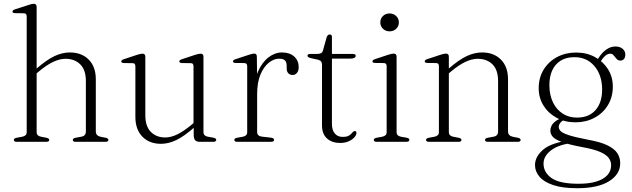

<svg xmlns="http://www.w3.org/2000/svg" viewBox="-20 -749 3336 1014"><path d="M161 -351 146.5 -365 172 -386Q227 -433.5 268 -452.8Q309 -472 349 -472Q411 -472 448.5 -434.2Q486 -396.5 486 -330V-54.5Q486 -42.5 493 -35.8Q500 -29 512 -26.5L538 -21.5Q545 -20 548.8 -17.2Q552.5 -14.5 552.5 -10Q552.5 -5.5 549 -2.8Q545.5 0 538 0H380Q364.5 0 364.5 -10Q364.5 -18.5 379.5 -21.5L409.5 -27Q421.5 -29 427.5 -36Q433.5 -43 433.5 -54.5V-321Q433.5 -380 403.8 -409.2Q374 -438.5 325.5 -438.5Q296 -438.5 261.5 -422.5Q227 -406.5 184.5 -371ZM173.5 -712V-51.5Q173.5 -41 179.5 -35Q185.5 -29 196.5 -27L225 -21.5Q240 -18.5 240 -10Q240 0 224.5 0H67.5Q60.5 0 56.8 -2.8Q53 -5.5 53 -10Q53 -14.5 56.8 -17.2Q60.5 -20 68 -21.5L98 -27Q109 -29.5 115 -35Q121 -40.5 121 -51V-661.5Q121 -670.5 117.5 -674.8Q114 -679 105.5 -679L60 -679.5Q52.5 -679.5 49.2 -681.8Q46 -684 46 -687.5Q46 -691.5 49.2 -694.5Q52.5 -697.5 60 -700L128.5 -722Q139.5 -726 146.5 -727.5Q153.5 -729 158 -729Q166 -729 169.8 -724.8Q173.5 -720.5 173.5 -712Z M1003 -37V-82L1002 -86V-398Q1002 -407 998.5 -411.2Q995 -415.5 986.5 -415.5L941 -416Q933.5 -416.5 930.2 -418.8Q927 -421 927 -424.5Q927 -428 930.2 -431Q933.5 -434 941.5 -436.5L1009.5 -459Q1020.5 -462.5 1027.5 -464Q1034.5 -465.5 1039 -465.5Q1047 -465.5 1050.8 -461.5Q1054.5 -457.5 1054.5 -449V-51.5Q1054.5 -41 1060.5 -35Q1066.5 -29 1077.5 -27L1106 -22Q1114 -20.5 1118 -17.8Q1122 -15 1122 -10Q1122 -5.5 1118 -2.8Q1114 0 1106 0H1036Q1018.5 0 1010.8 -8.2Q1003 -16.5 1003 -37ZM695 -131.5V-398Q695 -407 691.5 -411.2Q688 -415.5 679.5 -415.5L634 -416Q626.5 -416.5 623.5 -418.8Q620.5 -421 620.5 -424.5Q620.5 -428 623.5 -431Q626.5 -434 634.5 -436.5L702.5 -459Q713.5 -462.5 720.5 -464Q727.5 -465.5 732 -465.5Q740 -465.5 743.8 -461.5Q747.5 -457.5 747.5 -449V-140.5Q747.5 -81.5 776.8 -52.2Q806 -23 853 -23Q882.5 -23 916.2 -39.2Q950 -55.5 992 -90.5L1015.5 -110.5L1030 -96.5L1005 -75.5Q951 -28 910.2 -8.8Q869.5 10.5 830 10.5Q769 10.5 732 -27.2Q695 -65 695 -131.5Z M1321.5 -254.5Q1321.5 -323 1343 -371.8Q1364.5 -420.5 1398.2 -446.2Q1432 -472 1469 -472Q1510.5 -472 1534 -450.2Q1557.5 -428.5 1557.5 -394.5Q1557.5 -375.5 1548.5 -364.2Q1539.5 -353 1525.5 -353Q1511.5 -353 1502.8 -362Q1494 -371 1494 -387V-402Q1494 -421 1484.8 -430Q1475.5 -439 1453.5 -439Q1426 -439 1399.2 -417.5Q1372.5 -396 1355.2 -354.5Q1338 -313 1338 -251ZM1336.5 -449 1338 -326V-51.5Q1338 -41.5 1344.2 -35.2Q1350.5 -29 1362.5 -27.5L1411 -22Q1419 -21 1423.2 -18.2Q1427.5 -15.5 1427.5 -10Q1427.5 -5.5 1423.5 -2.8Q1419.5 0 1411.5 0H1232Q1225 0 1221.2 -2.8Q1217.5 -5.5 1217.5 -10Q1217.5 -14.5 1221.2 -17.2Q1225 -20 1232.5 -21.5L1262.5 -27Q1273.5 -29 1279.5 -34.8Q1285.5 -40.5 1285.5 -51V-398.5Q1285.5 -407.5 1282 -411.5Q1278.5 -415.5 1270 -416L1224.5 -416.5Q1217 -416.5 1213.8 -418.8Q1210.5 -421 1210.5 -424.5Q1210.5 -428.5 1213.8 -431.5Q1217 -434.5 1224.5 -436.5L1292.5 -459Q1304.5 -463 1311.2 -464.5Q1318 -466 1322.5 -466Q1329.5 -466 1333 -462Q1336.5 -458 1336.5 -449Z M1658 -434 1626 -441Q1612.5 -444 1608.2 -447.2Q1604 -450.5 1604 -455Q1604 -459.5 1607.5 -461.8Q1611 -464 1617 -464H1651.5Q1666.5 -464 1674.5 -467.8Q1682.5 -471.5 1685.5 -482L1704.5 -550Q1707.5 -559.5 1711.5 -563.2Q1715.5 -567 1721.5 -567Q1727 -567 1730 -563.8Q1733 -560.5 1733 -554.5V-94.5Q1733 -61.5 1748.2 -43.8Q1763.5 -26 1789.5 -26Q1807.5 -26 1817.8 -30.5Q1828 -35 1833.8 -41.2Q1839.5 -47.5 1843.8 -52Q1848 -56.5 1853.5 -57Q1858 -57 1860.2 -54.2Q1862.5 -51.5 1862.5 -46.5Q1862 -35 1851 -23Q1840 -11 1820.8 -2.5Q1801.5 6 1776 6Q1734 6 1707.2 -17.5Q1680.5 -41 1680.5 -88V-407Q1680.5 -418 1675.8 -424.5Q1671 -431 1658 -434ZM1699 -439.5V-464H1843.5Q1851.5 -464 1855 -461.5Q1858.5 -459 1858.5 -454Q1858.5 -447.5 1851.8 -443.5Q1845 -439.5 1832 -439.5Z M2074.5 -449V-51.5Q2074.5 -41 2080.5 -35Q2086.5 -29 2097.5 -27L2126 -22Q2134 -20.5 2138 -17.8Q2142 -15 2142 -10Q2142 -5.5 2138 -2.8Q2134 0 2126 0H1968.5Q1961.5 0 1957.8 -2.8Q1954 -5.5 1954 -10Q1954 -14.5 1957.8 -17.2Q1961.5 -20 1969 -21.5L1999 -27Q2010 -29.5 2016 -35Q2022 -40.5 2022 -51V-398.5Q2022 -407.5 2018.5 -411.8Q2015 -416 2006.5 -416L1961 -416.5Q1953.5 -417 1950.2 -419Q1947 -421 1947 -425Q1947 -428.5 1950.2 -431.5Q1953.5 -434.5 1961.5 -437L2029.5 -459.5Q2040.5 -463 2047.5 -464.5Q2054.5 -466 2059 -466Q2067 -466 2070.8 -461.8Q2074.5 -457.5 2074.5 -449ZM2037 -583.5Q2016.5 -583.5 2002.5 -597.2Q1988.5 -611 1988.5 -630.5Q1988.5 -651 2002.5 -664.5Q2016.5 -678 2037 -678Q2058.5 -678 2072.5 -664.2Q2086.5 -650.5 2086.5 -630.5Q2086.5 -611 2072.5 -597.2Q2058.5 -583.5 2037 -583.5Z M2350.5 -449V-51.5Q2350.5 -41 2356.5 -35Q2362.5 -29 2373.5 -27L2402 -21.5Q2417 -18.5 2417 -10Q2417 0 2401.5 0H2244.5Q2237.5 0 2233.8 -2.8Q2230 -5.5 2230 -10Q2230 -14.5 2233.8 -17.2Q2237.5 -20 2245 -21.5L2275 -27Q2286 -29.5 2292 -35Q2298 -40.5 2298 -51V-398.5Q2298 -407.5 2294.5 -411.8Q2291 -416 2282.5 -416L2237 -416.5Q2229.5 -417 2226.2 -419Q2223 -421 2223 -425Q2223 -428.5 2226.2 -431.5Q2229.5 -434.5 2237 -437L2305.5 -459.5Q2316.5 -463 2323.5 -464.5Q2330.5 -466 2335 -466Q2343 -466 2346.8 -461.8Q2350.5 -457.5 2350.5 -449ZM2338 -351 2323.5 -365 2349 -386Q2403.5 -433.5 2444.8 -452.8Q2486 -472 2526 -472Q2588 -472 2625.5 -434.2Q2663 -396.5 2663 -330V-54.5Q2663 -42.5 2670 -35.8Q2677 -29 2689 -26.5L2715 -21.5Q2722 -20 2725.8 -17.2Q2729.5 -14.5 2729.5 -10Q2729.5 -5.5 2726 -2.8Q2722.5 0 2715 0H2557Q2541.5 0 2541.5 -10Q2541.5 -18.5 2556.5 -21.5L2586.5 -27Q2598.5 -29 2604.5 -36Q2610.5 -43 2610.5 -54.5V-321Q2610.5 -380 2580.8 -409.2Q2551 -438.5 2502.5 -438.5Q2473 -438.5 2438.5 -422.5Q2404 -406.5 2361.5 -371Z M3086 -11Q3014 -25 2981.5 -36Q2949 -47 2940 -57.5Q2931 -68 2931 -78.5Q2931 -91 2940.5 -101.8Q2950 -112.5 2973.5 -124L2956 -129.5Q2929.5 -120.5 2914.2 -109Q2899 -97.5 2892.8 -84.8Q2886.5 -72 2886.5 -59.5Q2886.5 -41.5 2899.2 -26.8Q2912 -12 2948.8 1.5Q2985.5 15 3058.5 28.5Q3118.5 39.5 3150.8 54Q3183 68.5 3195.2 85.8Q3207.5 103 3207.5 124Q3207.5 153.5 3188 175.5Q3168.5 197.5 3130.2 209.5Q3092 221.5 3035.5 221.5Q2935.5 221.5 2893 191.5Q2850.5 161.5 2850.5 115Q2850.5 75 2891.5 44Q2932.5 13 3012.5 5L2998.5 -9.5Q2892 4 2848.8 41.2Q2805.5 78.5 2805.5 122.5Q2805.5 156.5 2829 184.2Q2852.5 212 2901.8 228.5Q2951 245 3028.5 245Q3137.5 245 3196.5 208.2Q3255.5 171.5 3255.5 113.5Q3255.5 83.5 3240.2 60Q3225 36.5 3188 18.5Q3151 0.5 3086 -11ZM3126 -419.5 3143.5 -412.5Q3165 -445.5 3177.8 -455.5Q3190.5 -465.5 3202.5 -465.5Q3212 -465.5 3218 -459.8Q3224 -454 3229 -447Q3234 -440 3240.2 -434.5Q3246.5 -429 3256 -429Q3268.5 -429 3275.5 -437.5Q3282.5 -446 3282.5 -460.5Q3282.5 -479.5 3268 -491.5Q3253.5 -503.5 3230 -503.5Q3206 -503.5 3183.2 -488.2Q3160.5 -473 3141.5 -443.5ZM3216.5 -292Q3216.5 -343 3191 -383.5Q3165.5 -424 3122 -447.8Q3078.5 -471.5 3022.5 -471.5Q2967 -471.5 2922.2 -447.8Q2877.5 -424 2851.2 -381.5Q2825 -339 2825 -282.5Q2825 -232 2850.5 -191.2Q2876 -150.5 2919.8 -126.8Q2963.5 -103 3019 -103Q3074.5 -103 3119.2 -126.8Q3164 -150.5 3190.2 -193.2Q3216.5 -236 3216.5 -292ZM3012.5 -447Q3078 -447.5 3118.2 -401.2Q3158.5 -355 3160 -280.5Q3161 -210 3126.5 -169.2Q3092 -128.5 3029 -128Q2985.5 -127.5 2952.5 -148.5Q2919.5 -169.5 2901 -207.2Q2882.5 -245 2881.5 -294.5Q2880.5 -341.5 2895.8 -375.8Q2911 -410 2940.8 -428.5Q2970.5 -447 3012.5 -447Z"/></svg>

Font: Fraunces ExtraLight
Style: Regular
Weight: 250
Version: Version 1.000;[b76b70a41]